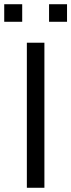

<svg xmlns="http://www.w3.org/2000/svg" viewBox="-25 -888 337 908"><path d="M102 0V-686H185V0ZM-5 -785V-868H80V-785ZM207 -785V-868H292V-785Z"/></svg>

Font: Archivo SemiExpanded Light
Style: Regular
Weight: 300
Width: 6
Designer: Hector Gatti
Foundry: Omnibus-Type
Version: Version 2.001